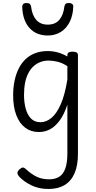

<svg xmlns="http://www.w3.org/2000/svg" viewBox="-20 -857 638 1271"><path d="M300 394Q237 394 187 369.5Q137 345 105 310Q96 299 95.5 288Q95 277 109 264Q122 252 131.5 252Q141 252 152 263Q185 294 221 312Q257 330 305 330Q346 330 373 312.5Q400 295 413 256.5Q426 218 426 157V-164Q404 -98 374.5 -58.5Q345 -19 311 -1Q277 17 237 17Q185 17 147 -11.5Q109 -40 88 -94.5Q67 -149 67 -226Q67 -278 76.5 -323Q86 -368 104.5 -404.5Q123 -441 150.5 -466.5Q178 -492 214.5 -505.5Q251 -519 295 -519Q330 -519 362.5 -510Q395 -501 426 -483V-493Q426 -504 434.5 -509.5Q443 -515 460 -515Q478 -515 487 -509.5Q496 -504 496 -493V161Q496 238 473.5 290Q451 342 407.5 368Q364 394 300 394ZM248 -48Q286 -48 320.5 -76.5Q355 -105 382.5 -167.5Q410 -230 426 -331V-419Q392 -441 360.5 -448.5Q329 -456 302 -456Q272 -456 246.5 -446Q221 -436 201 -417.5Q181 -399 167 -371.5Q153 -344 146 -308.5Q139 -273 139 -228Q139 -180 150 -138.5Q161 -97 185 -72.5Q209 -48 248 -48ZM296 -622Q220 -622 175 -672Q130 -722 127 -813Q127 -823 133.5 -830Q140 -837 156 -837Q172 -837 178 -830.5Q184 -824 186 -813Q192 -758 219.5 -726Q247 -694 296 -694Q346 -694 373 -726Q400 -758 406 -813Q408 -825 414 -831Q420 -837 435 -837Q451 -837 458.5 -830Q466 -823 465 -813Q463 -755 441.5 -712Q420 -669 382.5 -645.5Q345 -622 296 -622Z"/></svg>

Font: Playwrite GB S Light
Style: Regular
Weight: 300
Designer: Veronika Burian, José Scaglione
Foundry: TypeTogether
Version: Version 1.002